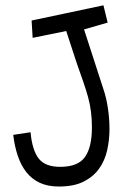

<svg xmlns="http://www.w3.org/2000/svg" viewBox="-20 -677 460 715"><path d="M226.6 -561.5 101.6 -536.1 97.7 -600.6 365.2 -657.2 380.9 -592.8 293 -567.4 365.2 -344.7Q376 -313.5 381.8 -274.4Q387.7 -235.4 387.7 -196.3Q387.7 -155.3 378.9 -116.7Q370.1 -78.1 348.6 -48.3Q327.1 -18.6 291 -0.5Q254.9 17.6 199.2 17.6Q157.2 17.6 127.4 3.4Q97.7 -10.7 77.6 -36.6Q57.6 -62.5 45.9 -97.7Q34.2 -132.8 29.3 -174.8L93.8 -184.6Q99.6 -119.1 123.5 -87.4Q147.5 -55.7 204.1 -55.7Q270.5 -55.7 296.4 -92.3Q322.3 -128.9 322.3 -202.1Q322.3 -234.4 318.8 -261.2Q315.4 -288.1 308.1 -314.9Q300.8 -341.8 290 -372.6Q279.3 -403.3 265.6 -442.4Z"/></svg>

Font: Poor Story
Style: Regular
Weight: 400
Designer: YoonDesign Inc.
Foundry: YoonDesign Inc.
Version: Version 3.00